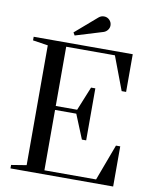

<svg xmlns="http://www.w3.org/2000/svg" viewBox="-104 -1071 929 1149"><g transform="rotate(10 360.5 -496.5)"><path d="M40 0V-21L132 -36V-764L40 -778V-800H642V-571H615L538 -775H242V-415H372L431 -560H457V-244H431L371 -391H242V-24H556L638 -244H664V0ZM270 -867 402 -981Q416 -993 434 -993Q454 -993 467.5 -979Q481 -965 481 -946Q481 -931 471.5 -918.5Q462 -906 447 -901L280 -850Z"/></g></svg>

Font: Prata
Style: Regular
Weight: 400
Designer: Ivan Petrov
Foundry: Cyreal
Version: Version 2.000